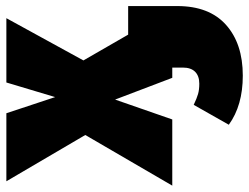

<svg xmlns="http://www.w3.org/2000/svg" viewBox="-132 -462 801 618"><g transform="rotate(-90 269.0 -153.5)"><path d="M558 -142V16Q558 119 497.5 173Q437 227 334 227Q238 227 176 182L240 69Q261 79 275 83Q289 87 308 87Q333 87 346.5 73.5Q360 60 360 34V0H327L257 -184L193 0H-20L143 -280L-6 -534H213L265 -377L312 -534H519L383 -286L466 -142Z"/></g></svg>

Font: Fira Sans Black
Style: Regular
Weight: 900
Designer: Carrois Corporate & Edenspiekermann AG
Foundry: Carrois Corporate GbR & Edenspiekermann AG
Version: Version 4.203